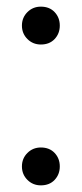

<svg xmlns="http://www.w3.org/2000/svg" viewBox="-20 -553 248 578"><path d="M103 5Q79 5 62.5 -11.5Q46 -28 46 -52Q46 -76 62.5 -92.5Q79 -109 103 -109Q129 -109 144.5 -92.5Q160 -76 160 -52Q160 -28 144.5 -11.5Q129 5 103 5ZM103 -419Q79 -419 62.5 -435.5Q46 -452 46 -476Q46 -500 62.5 -516.5Q79 -533 103 -533Q129 -533 144.5 -516.5Q160 -500 160 -476Q160 -452 144.5 -435.5Q129 -419 103 -419Z"/></svg>

Font: DM Sans 10pt
Style: Regular
Weight: 400
Version: Version 4.004;gftools[0.9.30]